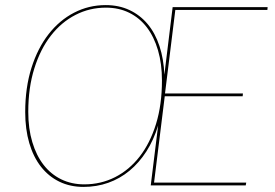

<svg xmlns="http://www.w3.org/2000/svg" viewBox="-20 -728 1080 754"><path d="M1031 -700 1030 -689H668.5L628 -361H934L933 -350H627L585 -11H947L945 0H572L601 -235Q583.5 -178 554.8 -133.2Q526 -88.5 488.5 -57.5Q451 -26.5 405.2 -10.2Q359.5 6 308 6Q255.5 6 213.2 -14.5Q171 -35 141 -73.2Q111 -111.5 95 -166Q79 -220.5 79 -288Q79 -384 103.5 -461.5Q128 -539 170.8 -593.8Q213.5 -648.5 271 -678.2Q328.5 -708 395 -708Q447 -708 488.5 -688.5Q530 -669 559.8 -633.5Q589.5 -598 606.2 -547.2Q623 -496.5 625.5 -434.5L658 -700ZM616 -412Q616 -477.5 600.5 -530.5Q585 -583.5 556.5 -620.8Q528 -658 487.2 -678Q446.5 -698 396 -698Q332 -698 276.5 -669.5Q221 -641 179.8 -588Q138.5 -535 114.8 -459.2Q91 -383.5 91 -289Q91 -223 106.8 -170.2Q122.5 -117.5 151.2 -80.5Q180 -43.5 220.5 -23.8Q261 -4 311 -4Q376 -4 431.8 -32.2Q487.5 -60.5 528.5 -113.2Q569.5 -166 592.8 -241.5Q616 -317 616 -412Z"/></svg>

Font: Lato Hairline
Style: Italic
Weight: 250
Italic angle: -7°
Designer: Lukasz Dziedzic
Foundry: Lukasz Dziedzic
Version: Version 1.104; Western+Polish opensource